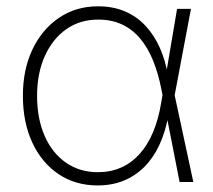

<svg xmlns="http://www.w3.org/2000/svg" viewBox="-20 -563 659 594"><path d="M282.2 10.7Q212.9 10.7 160.6 -24.7Q108.4 -60.1 79.6 -122.6Q50.8 -185.1 50.8 -266.6Q50.8 -347.7 80.3 -409.9Q109.9 -472.2 162.4 -507.8Q214.8 -543.5 283.2 -543.5Q330.1 -543.5 366.9 -527.6Q403.8 -511.7 430.4 -482.9Q457 -454.1 474.4 -415.3Q491.7 -376.5 499.5 -330.1H513.7L520 -270L578.1 0H535.6L479 -288.1Q469.7 -335.4 453.9 -374.8Q438 -414.1 414.6 -442.6Q391.1 -471.2 358.6 -486.8Q326.2 -502.4 283.7 -502.4Q227.5 -502.4 185.1 -472.7Q142.6 -442.9 118.7 -389.6Q94.7 -336.4 94.7 -266.6Q94.7 -196.3 117.9 -143.1Q141.1 -89.8 183.6 -60.1Q226.1 -30.3 282.7 -30.3Q322.3 -30.3 354.7 -44.7Q387.2 -59.1 412.1 -86.9Q437 -114.7 453.6 -154.3Q470.2 -193.8 478.5 -244.1L527.8 -535.6H570.8L520 -266.6L514.2 -205.6H501Q491.7 -154.8 473.1 -114.7Q454.6 -74.7 426.5 -46.6Q398.4 -18.6 362.3 -3.9Q326.2 10.7 282.2 10.7Z"/></svg>

Font: Inter 20pt ExtraLight
Style: Regular
Weight: 250
Version: Version 4.001;git-66647c0bb